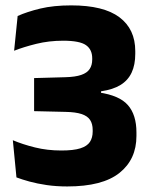

<svg xmlns="http://www.w3.org/2000/svg" viewBox="-20 -672 553 706"><path d="M227.2 13.6Q186.9 13.6 151.8 8.5Q116.6 3.3 88.5 -4.4Q60.5 -12.1 40.5 -19.7L27.2 -156.4Q63.3 -141.1 108.5 -129.9Q153.7 -118.6 205.8 -118.6Q250.6 -118.6 275.5 -126.6Q300.5 -134.6 310.7 -150.2Q320.8 -165.9 320.8 -188.3V-193.9Q320.8 -216.6 311.2 -231.1Q301.6 -245.5 279.8 -252.7Q258.1 -259.9 221 -260.6L105.4 -263.3V-384.9L220.8 -388.1Q257.1 -389.1 278.6 -396.5Q300.2 -403.9 309.6 -418.1Q319.1 -432.2 319.1 -453.2V-457.4Q319.1 -490 296 -506.1Q272.9 -522.3 212.3 -522.3Q160 -522.3 113.1 -510.7Q66.2 -499 31.9 -485.4L44.9 -613.2Q79.7 -628.9 128.4 -640.6Q177 -652.2 241.9 -652.2Q361 -652.2 419.2 -608.5Q477.4 -564.8 477.4 -484.1V-474.1Q477.4 -433.8 464.1 -405.2Q450.8 -376.6 423.2 -359.6Q395.6 -342.6 351.6 -336.3V-315L343 -332.1Q419 -321.3 450.3 -285.5Q481.7 -249.7 481.7 -185.2V-172Q481.7 -86 419.3 -36.2Q357 13.6 227.2 13.6Z"/></svg>

Font: Anek Odia Medium
Style: Regular
Weight: 500
Designer: Yesha Goshar & Mahesh Sahu (Odia), Yesha Goshar (Latin)
Foundry: Ek Type
Version: Version 1.003